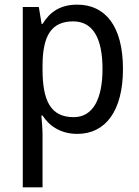

<svg xmlns="http://www.w3.org/2000/svg" viewBox="-20 -566 599 826"><path d="M312 -546C239 -546 194 -514 163 -463H159L147 -536H78V240H163V13C163 -11 160 -45 158 -69H163C192 -24 241 10 313 10C433 10 509 -88 509 -269C509 -454 433 -546 312 -546ZM295 -474C382 -474 421 -398 421 -269C421 -142 381 -62 297 -62C198 -62 163 -132 163 -268V-286C164 -413 201 -474 295 -474Z"/></svg>

Font: Noto Sans Sinhala SemiCondensed
Style: Regular
Weight: 400
Width: 4
Designer: Jelle Bosma - Monotype Design Team
Foundry: Monotype Imaging Inc.
Version: Version 2.006